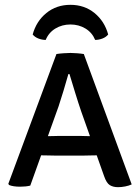

<svg xmlns="http://www.w3.org/2000/svg" viewBox="-20 -769 580 796"><path d="M206 -124Q200.5 -124 181.2 -124.5Q162 -125 150.5 -125L105.5 0.5Q88 5 63.5 5Q34.5 5 17.5 -2L14.5 -7L214 -545Q226 -547 243 -548.2Q260 -549.5 272.5 -549.5Q284 -549.5 299.8 -548.2Q315.5 -547 327.5 -545L526 -4.5Q514.5 1 498.8 4Q483 7 469.5 7Q449 7 435.2 -1.5Q421.5 -10 411.5 -39L381 -125Q371 -125 352.8 -124.5Q334.5 -124 328.5 -124ZM223 -328.5 178.5 -204.5Q189.5 -204.5 204.8 -205Q220 -205.5 225 -205.5H312Q317 -205.5 330 -205Q343 -204.5 353 -204.5L316.5 -307.5Q305.5 -339.5 291.8 -384Q278 -428.5 268 -462H263.5Q254.5 -430 243 -391.8Q231.5 -353.5 223 -328.5ZM428.5 -626Q419.5 -615 404.5 -609.2Q389.5 -603.5 374.5 -603.5Q362 -634 334.2 -650.8Q306.5 -667.5 272 -667.5Q237.5 -667.5 209.8 -650.8Q182 -634 169.5 -603.5Q154.5 -603.5 139.5 -609.2Q124.5 -615 115.5 -626Q130.5 -681 172.2 -715Q214 -749 272 -749Q330 -749 371.8 -715Q413.5 -681 428.5 -626Z"/></svg>

Font: Signika Negative SC
Style: Regular
Weight: 400
Designer: Anna Giedryś
Foundry: Anna Giedryś
Version: Version 2.000; ttfautohint (v1.8.3) -l 8 -r 50 -G 200 -x 9 -